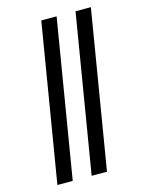

<svg xmlns="http://www.w3.org/2000/svg" viewBox="-139 -909 879 1137"><g transform="rotate(-15 300.0 -340.0)"><path d="M278 143 438 -823H532L372 143ZM68 143 228 -823H322L162 143Z"/></g></svg>

Font: Iosevka Slab MdExObl
Style: Regular
Weight: 500
Width: 7
Italic angle: -9°
Monospace: yes
Designer: Belleve Invis
Foundry: Belleve Invis
Version: Version 11.1.1; ttfautohint (v1.8.3)